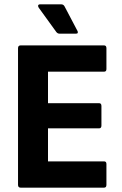

<svg xmlns="http://www.w3.org/2000/svg" viewBox="-20 -864 561 884"><path d="M75 0Q63 0 63 -13V-642Q63 -655 75 -655H459Q470 -655 470 -642V-546Q470 -534 459 -534H201V-389H436Q447 -389 447 -376V-286Q447 -273 436 -273H201V-121H459Q470 -121 470 -109V-13Q470 0 459 0ZM254 -709Q245 -709 239 -717L158 -829Q154 -836 156 -840Q158 -844 163 -844H262Q272 -844 277 -835L337 -721Q339 -717 338 -713Q337 -709 330 -709Z"/></svg>

Font: Sofia Sans Semi Condensed ExtraBold
Style: Regular
Weight: 800
Designer: Botio Nikoltchev, Ani Petrova
Foundry: lettersoup
Version: Version 4.100